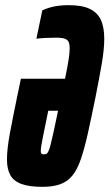

<svg xmlns="http://www.w3.org/2000/svg" viewBox="-20 -716 424 744"><path d="M144 8Q94 8 63.5 -3Q33 -14 20 -37.5Q7 -61 7 -98Q7 -139 18.5 -200.5Q30 -262 47 -344L61 -411H232Q241 -454 245.5 -482.5Q250 -511 250 -529Q250 -543 247 -551Q244 -559 237.5 -563Q231 -567 221.5 -568.5Q212 -570 198 -570Q177 -570 156 -569Q135 -568 121 -566L144 -676Q157 -682 172 -686.5Q187 -691 205.5 -693.5Q224 -696 246 -696Q297 -696 327 -682Q357 -668 370.5 -639.5Q384 -611 384 -566Q384 -525 374.5 -470Q365 -415 351 -344Q334 -260 320.5 -199.5Q307 -139 293 -98.5Q279 -58 260 -35Q241 -12 213 -2Q185 8 144 8ZM150 -118Q156 -118 160 -120Q164 -122 168 -130.5Q172 -139 176.5 -157Q181 -175 188 -206.5Q195 -238 205 -287H167Q152 -214 145 -179Q138 -144 138 -131Q138 -125 139.5 -122.5Q141 -120 143.5 -119Q146 -118 150 -118Z"/></svg>

Font: Saira UltraCondensed Black
Style: Italic
Weight: 900
Width: 1
Italic angle: -12°
Designer: Hector Gatti with collaboration of the Omnibus-Type team
Foundry: Omnibus-Type
Version: Version 1.101